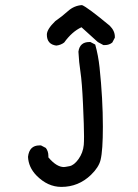

<svg xmlns="http://www.w3.org/2000/svg" viewBox="-20 -602 540 754"><path d="M221 132Q167 132 123 87Q92 55 90 14Q95 -31 135 -31H141L160 -21Q170 -8 170 10V16Q202 54 231 54Q235 54 253 50.5Q271 47 288.5 22.5Q306 -2 309 -33Q310 -45 310 -67Q310 -105 306 -192.5Q302 -280 296 -319Q290 -358 288 -399Q293 -437 331 -437H335L354 -427Q366 -384 371 -337Q384 -213 384 -105Q384 -11 375 26Q368 55 337 85Q288 132 221 132ZM201 -423Q164 -428 164 -466Q164 -487 197 -519Q223 -537 247 -558.5Q271 -580 302 -582Q323 -574 411 -501Q431 -481 431 -458V-454L421 -435Q409 -425 392 -425H386L364 -437L300 -495Q263 -478 232 -435Q219 -425 201 -423Z"/></svg>

Font: Xiaolai SC
Style: Regular
Weight: 400
Designer: Nozomi Seto 瀬戸のぞみ
Version: Version 3.11;December 4, 2020;FontCreator 13.0.0.2613 64-bit